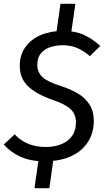

<svg xmlns="http://www.w3.org/2000/svg" viewBox="-21 -844 566 1019"><path d="M183 7 263 -2 241 155H162ZM300 -824H379L356 -664L277 -662ZM313 -680Q378 -680 424 -659Q470 -638 511 -600L456 -546Q419 -578 384.5 -591Q350 -604 313 -604Q278 -604 246.5 -594Q215 -584 196 -561Q177 -538 177 -500Q177 -461 203.5 -435.5Q230 -410 303 -387Q351 -372 390.5 -349Q430 -326 453.5 -290Q477 -254 477 -201Q477 -160 462 -122Q447 -84 415 -53.5Q383 -23 333 -5.5Q283 12 214 12Q141 12 88 -12Q35 -36 -1 -77L57 -131Q86 -99 127 -81.5Q168 -64 224 -64Q254 -64 282.5 -71.5Q311 -79 333.5 -94.5Q356 -110 369 -135Q382 -160 382 -195Q382 -236 355.5 -263Q329 -290 258 -314Q174 -343 129 -385Q84 -427 84 -494Q84 -553 114 -594.5Q144 -636 195.5 -658Q247 -680 313 -680Z"/></svg>

Font: Fira Sans Variable
Style: Italic
Weight: 397
Italic angle: -8°
Designer: Carrois Corporate & Edenspiekermann AG
Foundry: Carrois Corporate GbR & Edenspiekermann AG
Version: Version 4.202